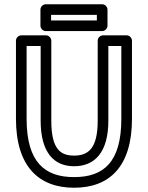

<svg xmlns="http://www.w3.org/2000/svg" viewBox="-20 -845 695 902"><path d="M105 -287V-629H171V-278C171 -129 233 -64 328 -64C424 -64 489 -128 489 -278V-629H550V-287C550 -82 466 -13 328 -13C191 -13 105 -82 105 -287ZM55 -287C55 -62 163 37 328 37C494 37 600 -62 600 -287V-654C600 -665 590 -679 575 -679H464C453 -679 439 -669 439 -654V-278C439 -144 392 -114 328 -114C265 -114 221 -143 221 -278V-654C221 -665 211 -679 196 -679H80C69 -679 55 -669 55 -654ZM220 -749V-775H435V-749ZM170 -724C170 -713 180 -699 195 -699H460C471 -699 485 -709 485 -724V-800C485 -811 475 -825 460 -825H195C184 -825 170 -815 170 -800Z"/></svg>

Font: Falling Sky
Style: Ou
Weight: 400
Designer: Paul D. Hunt
Foundry: Adobe Systems Incorporated
Version: Version 1.02